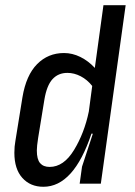

<svg xmlns="http://www.w3.org/2000/svg" viewBox="-20 -703 516 735"><path d="M366 0H285L294 -65L335 -190L333 -192L330 -191Q262 12 146 12Q96 12 65.5 -22Q35 -56 35 -118Q35 -143 39 -164L66 -331Q80 -415 122 -457.5Q164 -500 225 -500Q257 -500 287.5 -485Q318 -470 343 -443L376 -683H461ZM150 -322 126 -175Q121 -143 121 -127Q121 -93 133.5 -78.5Q146 -64 170 -64Q224 -64 263.5 -129Q303 -194 320 -276L333 -374Q314 -398 289 -411Q264 -424 238 -424Q203 -424 181 -400Q159 -376 150 -322Z"/></svg>

Font: Ropa Sans
Style: Italic
Weight: 400
Version: Version 1.100